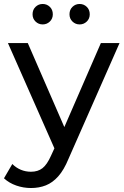

<svg xmlns="http://www.w3.org/2000/svg" viewBox="-36 -747 627 967"><path d="M120 200Q82 200 46 187.5Q10 175 -16 151L26 79Q45 98 69 108Q93 118 120 118Q155 118 178 100Q201 82 221 37L238 0L4 -530H104L288 -107L472 -530H566L309 53Q286 109 257.5 141Q229 173 195 186.5Q161 200 120 200ZM365 -624Q344 -624 329 -638.5Q314 -653 314 -675Q314 -698 329 -712.5Q344 -727 365 -727Q386 -727 401 -712.5Q416 -698 416 -675Q416 -653 401 -638.5Q386 -624 365 -624ZM179 -624Q158 -624 143 -638.5Q128 -653 128 -675Q128 -698 143 -712.5Q158 -727 179 -727Q200 -727 215 -712.5Q230 -698 230 -675Q230 -653 215 -638.5Q200 -624 179 -624Z"/></svg>

Font: Montserrat Z Med
Style: Regular
Weight: 500
Designer: Julieta Ulanovsky
Foundry: Julieta Ulanovsky
Version: Version 8.000